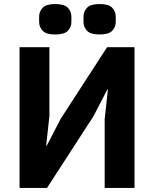

<svg xmlns="http://www.w3.org/2000/svg" viewBox="-20 -932 764 952"><path d="M77 0ZM77 -698H225V-357L209 -210H212L281 -343L511 -698H647V0H499V-341L515 -488H512L443 -355L213 0H77ZM254 -761Q209 -761 191.5 -779.5Q174 -798 174 -824V-849Q174 -875 191.5 -893.5Q209 -912 254 -912Q299 -912 316.5 -893.5Q334 -875 334 -849V-824Q334 -798 316.5 -779.5Q299 -761 254 -761ZM474 -761Q429 -761 411.5 -779.5Q394 -798 394 -824V-849Q394 -875 411.5 -893.5Q429 -912 474 -912Q519 -912 536.5 -893.5Q554 -875 554 -849V-824Q554 -798 536.5 -779.5Q519 -761 474 -761Z"/></svg>

Font: Aneliza ExtraBold
Style: Regular
Weight: 800
Designer: Mike Abbink, Paul van der Laan, Pieter van Rosmalen
Foundry: Bold Monday
Version: Version 3.001;September 8, 2019;FontCreator 11.5.0.2425 64-b